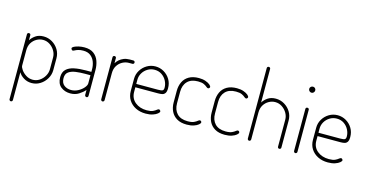

<svg xmlns="http://www.w3.org/2000/svg" viewBox="-95 -1230 3702 1929"><g transform="rotate(15 1756.5 -265.5)"><path d="M86 237Q79 237 74 231.5Q69 226 69 219V-455Q69 -463 74 -467.5Q79 -472 86 -472Q94 -472 99 -467.5Q104 -463 104 -455V-402Q121 -431 154.5 -454.5Q188 -478 238 -478Q287 -478 328 -453.5Q369 -429 393.5 -388.5Q418 -348 418 -298V-176Q418 -129 393.5 -87Q369 -45 328.5 -19.5Q288 6 240 6Q194 6 157.5 -16.5Q121 -39 104 -70V219Q104 226 99 231.5Q94 237 86 237ZM242 -29Q280 -29 312 -50Q344 -71 363.5 -105Q383 -139 383 -176V-298Q383 -335 363.5 -368Q344 -401 312 -422Q280 -443 241 -443Q207 -443 175.5 -425.5Q144 -408 124 -376Q104 -344 104 -298V-139Q104 -122 122 -96Q140 -70 171.5 -49.5Q203 -29 242 -29Z M642 6Q584 6 543.5 -26.5Q503 -59 503 -126Q503 -179 532.5 -207.5Q562 -236 614.5 -247Q667 -258 736 -258H792V-286Q792 -324 779 -360Q766 -396 737 -419.5Q708 -443 660 -443Q629 -443 608 -436.5Q587 -430 574.5 -423Q562 -416 556 -416Q548 -416 543 -423.5Q538 -431 538 -436Q538 -446 556.5 -455.5Q575 -465 603.5 -471.5Q632 -478 662 -478Q724 -478 760 -450.5Q796 -423 811.5 -379.5Q827 -336 827 -286V-18Q827 -11 822.5 -5.5Q818 0 810 0Q803 0 797.5 -5.5Q792 -11 792 -18V-70Q767 -41 729.5 -17.5Q692 6 642 6ZM641 -29Q679 -29 713.5 -47.5Q748 -66 770 -92Q792 -118 792 -139V-223H737Q686 -223 640.5 -217Q595 -211 566.5 -190.5Q538 -170 538 -126Q538 -76 568 -52.5Q598 -29 641 -29Z M976 0Q969 0 964 -5.5Q959 -11 959 -18V-455Q959 -463 964 -467.5Q969 -472 976 -472Q984 -472 989 -467.5Q994 -463 994 -455V-402Q1006 -422 1025 -439Q1044 -456 1071 -467Q1098 -478 1133 -478H1170Q1177 -478 1182 -473Q1187 -468 1187 -460Q1187 -453 1182 -448Q1177 -443 1170 -443H1133Q1098 -443 1066 -425.5Q1034 -408 1014 -376Q994 -344 994 -298V-18Q994 -11 989 -5.5Q984 0 976 0Z M1426 6Q1367 6 1321.5 -17Q1276 -40 1250 -80.5Q1224 -121 1224 -176V-301Q1224 -349 1248.5 -389.5Q1273 -430 1313.5 -454Q1354 -478 1402 -478Q1449 -478 1489.5 -454.5Q1530 -431 1554.5 -390.5Q1579 -350 1579 -298Q1579 -262 1567 -246Q1555 -230 1536.5 -226.5Q1518 -223 1496 -223H1259V-176Q1259 -108 1307 -68.5Q1355 -29 1428 -29Q1470 -29 1492 -39.5Q1514 -50 1525.5 -60Q1537 -70 1546 -70Q1551 -70 1555 -67Q1559 -64 1561.5 -60Q1564 -56 1564 -52Q1564 -43 1547.5 -29Q1531 -15 1500 -4.5Q1469 6 1426 6ZM1259 -258H1484Q1521 -258 1532.5 -265Q1544 -272 1544 -295Q1544 -331 1526.5 -365Q1509 -399 1477 -421Q1445 -443 1402 -443Q1362 -443 1329.5 -423Q1297 -403 1278 -371Q1259 -339 1259 -301Z M1853 6Q1791 6 1750.5 -18Q1710 -42 1690 -83Q1670 -124 1670 -176V-296Q1670 -347 1689.5 -388.5Q1709 -430 1750 -454Q1791 -478 1853 -478Q1893 -478 1922.5 -467.5Q1952 -457 1968 -443.5Q1984 -430 1984 -419Q1984 -415 1981.5 -411Q1979 -407 1975 -404.5Q1971 -402 1966 -402Q1958 -402 1946.5 -412.5Q1935 -423 1914 -433Q1893 -443 1853 -443Q1781 -443 1743 -403.5Q1705 -364 1705 -296V-176Q1705 -108 1743 -68.5Q1781 -29 1854 -29Q1896 -29 1918.5 -39.5Q1941 -50 1952.5 -60Q1964 -70 1973 -70Q1978 -70 1981.5 -67.5Q1985 -65 1987.5 -61.5Q1990 -58 1990 -53Q1990 -43 1973.5 -29Q1957 -15 1926.5 -4.5Q1896 6 1853 6Z M2248 6Q2186 6 2145.5 -18Q2105 -42 2085 -83Q2065 -124 2065 -176V-296Q2065 -347 2084.5 -388.5Q2104 -430 2145 -454Q2186 -478 2248 -478Q2288 -478 2317.5 -467.5Q2347 -457 2363 -443.5Q2379 -430 2379 -419Q2379 -415 2376.5 -411Q2374 -407 2370 -404.5Q2366 -402 2361 -402Q2353 -402 2341.5 -412.5Q2330 -423 2309 -433Q2288 -443 2248 -443Q2176 -443 2138 -403.5Q2100 -364 2100 -296V-176Q2100 -108 2138 -68.5Q2176 -29 2249 -29Q2291 -29 2313.5 -39.5Q2336 -50 2347.5 -60Q2359 -70 2368 -70Q2373 -70 2376.5 -67.5Q2380 -65 2382.5 -61.5Q2385 -58 2385 -53Q2385 -43 2368.5 -29Q2352 -15 2321.5 -4.5Q2291 6 2248 6Z M2501 0Q2494 0 2489 -5.5Q2484 -11 2484 -18V-751Q2484 -759 2489 -763.5Q2494 -768 2501 -768Q2509 -768 2514 -763.5Q2519 -759 2519 -751V-402Q2536 -431 2569.5 -454.5Q2603 -478 2653 -478Q2702 -478 2743 -453.5Q2784 -429 2808.5 -388.5Q2833 -348 2833 -298V-18Q2833 -9 2827.5 -4.5Q2822 0 2815 0Q2809 0 2803.5 -4.5Q2798 -9 2798 -18V-298Q2798 -335 2778.5 -368Q2759 -401 2727 -422Q2695 -443 2656 -443Q2622 -443 2590.5 -425.5Q2559 -408 2539 -376Q2519 -344 2519 -298V-18Q2519 -11 2514 -5.5Q2509 0 2501 0Z M2982 0Q2975 0 2970 -5.5Q2965 -11 2965 -18V-455Q2965 -463 2970 -467.5Q2975 -472 2982 -472Q2990 -472 2995 -467.5Q3000 -463 3000 -455V-18Q3000 -11 2995 -5.5Q2990 0 2982 0ZM2982 -628Q2969 -628 2959.5 -637.5Q2950 -647 2950 -660Q2950 -673 2959.5 -682Q2969 -691 2982 -691Q2995 -691 3004 -682Q3013 -673 3013 -660Q3013 -647 3004 -637.5Q2995 -628 2982 -628Z M3321 6Q3262 6 3216.5 -17Q3171 -40 3145 -80.5Q3119 -121 3119 -176V-301Q3119 -349 3143.5 -389.5Q3168 -430 3208.5 -454Q3249 -478 3297 -478Q3344 -478 3384.5 -454.5Q3425 -431 3449.5 -390.5Q3474 -350 3474 -298Q3474 -262 3462 -246Q3450 -230 3431.5 -226.5Q3413 -223 3391 -223H3154V-176Q3154 -108 3202 -68.5Q3250 -29 3323 -29Q3365 -29 3387 -39.5Q3409 -50 3420.5 -60Q3432 -70 3441 -70Q3446 -70 3450 -67Q3454 -64 3456.5 -60Q3459 -56 3459 -52Q3459 -43 3442.5 -29Q3426 -15 3395 -4.5Q3364 6 3321 6ZM3154 -258H3379Q3416 -258 3427.5 -265Q3439 -272 3439 -295Q3439 -331 3421.5 -365Q3404 -399 3372 -421Q3340 -443 3297 -443Q3257 -443 3224.5 -423Q3192 -403 3173 -371Q3154 -339 3154 -301Z"/></g></svg>

Font: Dosis ExtraLight ExtraLight
Style: Regular
Weight: 250
Version: Version 3.001; ttfautohint (v1.8.2)